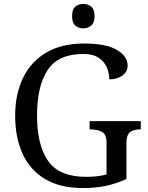

<svg xmlns="http://www.w3.org/2000/svg" viewBox="-20 -945 754 975"><path d="M401 10Q285 10 208.5 -36Q132 -82 94.5 -164.5Q57 -247 57 -358Q57 -466 96.5 -548.5Q136 -631 214 -677.5Q292 -724 407 -724Q518 -724 573 -692Q628 -660 628 -612Q628 -580 601 -561Q574 -542 535 -542Q535 -573 522.5 -602.5Q510 -632 481 -651.5Q452 -671 403 -671Q276 -671 222 -589.5Q168 -508 168 -358Q168 -208 224.5 -127.5Q281 -47 417 -47Q446 -47 473 -50Q500 -53 521 -59V-220Q521 -264 496.5 -276Q472 -288 439 -288H435V-330H695V-288H691Q663 -288 642.5 -275.5Q622 -263 622 -216V-36Q572 -13 519 -1.5Q466 10 401 10ZM403 -801Q379 -801 362.5 -815Q346 -829 346 -863Q346 -898 362.5 -911.5Q379 -925 403 -925Q426 -925 443 -911.5Q460 -898 460 -863Q460 -829 443 -815Q426 -801 403 -801Z"/></svg>

Font: Noto Serif Grantha
Style: Regular
Weight: 400
Designer: Monotype Design Team
Foundry: Monotype Imaging Inc.
Version: Version 2.004; ttfautohint (v1.8.4.7-5d5b)